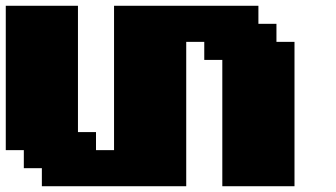

<svg xmlns="http://www.w3.org/2000/svg" viewBox="-20 -645 1165 665"><path d="M750 0H1000V-500H937.5V-562.5H875V-625H375V-125H312.5V-187.5H250V-625H0V-125H62.5V-62.5H125V0H625V-500H687.5V-437.5H750Z"/></svg>

Font: Faithful 32x
Style: Bold
Weight: 400
Foundry: Faithful Resource Pack
Version: Version 1.0; January 27, 2023